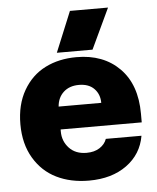

<svg xmlns="http://www.w3.org/2000/svg" viewBox="-52 -749 657 804"><g transform="rotate(-5 276.5 -347.5)"><path d="M290 9.8Q213.4 9.8 154.1 -19.3Q94.7 -48.3 59.3 -107.9Q23.9 -167.5 23.9 -250Q23.9 -332.5 58.3 -392.1Q92.8 -451.7 150.4 -480.7Q208 -509.8 282.2 -509.8Q395 -509.8 462.9 -441.4Q530.8 -373 530.8 -250V-213.9H189.9V-205.1Q189.9 -164.6 216.8 -135.7Q243.7 -106.9 290 -106.9Q322.8 -106.9 345 -121.3Q367.2 -135.7 375 -158.2H524.9Q511.7 -81.5 449 -35.9Q386.2 9.8 290 9.8ZM189.9 -310.1H369.1Q369.1 -346.2 346.4 -369.6Q323.7 -393.1 282.2 -393.1Q242.2 -393.1 217.5 -370.4Q192.9 -347.7 189.9 -310.1ZM202.1 -535.2 272 -705.1H432.1L352.1 -535.2Z"/></g></svg>

Font: TASA Orbiter Display Black
Style: Regular
Weight: 900
Designer: Weizhong Zhang
Version: Version 1.000;Glyphs 3.1.2 (3151)